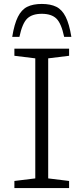

<svg xmlns="http://www.w3.org/2000/svg" viewBox="-20 -954 424 974"><path d="M330.5 -36V0H53V-36L159 -49V-658L53 -671V-707H330.5V-671L224.5 -658V-49ZM192 -884Q143 -884 118 -859.8Q93 -835.5 78.5 -767H42Q52.5 -832 70.8 -868.5Q89 -905 118.2 -919.5Q147.5 -934 192 -934Q236.5 -934 265.8 -919.5Q295 -905 313.2 -868.5Q331.5 -832 342 -767H305.5Q291 -835.5 266 -859.8Q241 -884 192 -884Z"/></svg>

Font: Newsreader Caption Light
Style: Regular
Weight: 300
Designer: Hugues Gentile
Foundry: Production Type
Version: Version 1.001